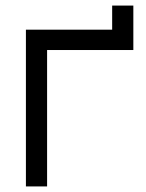

<svg xmlns="http://www.w3.org/2000/svg" viewBox="-20 -669 524 689"><path d="M458.5 -649V-489.5H149V0H73V-562.5H382.5V-649Z"/></svg>

Font: Russisch Sans
Style: Regular
Weight: 400
Designer: Michael Sharanda (font) & Cristiano Sobral (main changes)
Foundry: Michael Sharanda
Version: Version 2.00;October 25, 2020;FontCreator 13.0.0.2681 64-bit